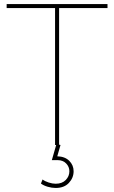

<svg xmlns="http://www.w3.org/2000/svg" viewBox="-20 -719 566 952"><path d="M513 -699V-679H273V0H253V-679H13V-699ZM280 0 264 56Q302 57 323.5 78.5Q345 100 345 130Q345 163 321.5 188Q298 213 256 213Q237 213 216.5 207Q196 201 183 191L191 171Q203 180 221.5 186Q240 192 256 192Q288 192 306 173.5Q324 155 324 130Q324 108 308 91.5Q292 75 266 75H237L260 -5Z"/></svg>

Font: Montserrat-Arabic Thin
Style: Regular
Weight: 250
Designer: Mohamed Gaber
Foundry: Kief Type Foundry
Version: Version 5.008